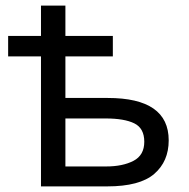

<svg xmlns="http://www.w3.org/2000/svg" viewBox="-20 -664 674 684"><path d="M213 -644V-536H382V-463H213V-315H364Q581 -315 581 -164Q581 -89 529.5 -44.5Q478 0 362 0H126V-463H9V-536H126V-644ZM356 -242H213V-71H358Q417 -71 455.5 -91Q494 -111 494 -159Q494 -207 458.5 -224.5Q423 -242 356 -242Z"/></svg>

Font: Go Noto Current
Style: Regular
Weight: 400
Designer: Monotype Design Team
Foundry: Monotype Imaging Inc.
Version: Version 2.007; ttfautohint (v1.8) -l 8 -r 50 -G 200 -x 14 -D